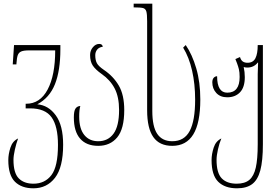

<svg xmlns="http://www.w3.org/2000/svg" viewBox="-20 -780 1515 1040"><path d="M25 87Q25 55 36.5 19.5Q48 -16 78 -30Q68 -3 60.5 30.5Q53 64 53 86Q53 157 81.5 186Q110 215 161 215Q223 215 258.5 168.5Q294 122 294 5Q294 -96 259.5 -144.5Q225 -193 143 -193H119V-218H122Q197 -218 238 -295Q279 -372 279 -507H136Q108 -507 94.5 -501Q81 -495 76 -480.5Q71 -466 69 -435V-431H49L56 -536H307V-513Q307 -397 277.5 -323.5Q248 -250 182 -215Q242 -210 282 -155.5Q322 -101 322 4Q322 126 278 183Q234 240 161 240Q97 240 61 204.5Q25 169 25 87Z M380 -144Q380 -179 389 -192Q398 -205 415 -206Q409 -185 409 -148Q409 -83 436.5 -49Q464 -15 512 -15Q565 -15 595 -56Q625 -97 625 -184Q625 -255 601 -301Q577 -347 531 -379Q497 -403 482.5 -425Q468 -447 468 -482Q468 -506 483 -524Q498 -542 517 -542Q526 -542 530.5 -538.5Q535 -535 537 -527Q516 -524 506 -511Q496 -498 496 -481Q496 -454 505 -437.5Q514 -421 542 -402Q594 -367 623.5 -316.5Q653 -266 653 -184Q653 -82 615 -36Q577 10 512 10Q448 10 414 -29Q380 -68 380 -144Z M777 -183V-665Q777 -704 772.5 -718.5Q768 -733 754.5 -736.5Q741 -740 704 -740V-760H805V-179Q805 -94 832 -54.5Q859 -15 913 -15Q978 -15 1007.5 -70.5Q1037 -126 1037 -240Q1037 -325 1020.5 -397.5Q1004 -470 972 -522L986 -536Q1021 -485 1043 -410Q1065 -335 1065 -241Q1065 -114 1027 -52Q989 10 913 10Q844 10 810.5 -37.5Q777 -85 777 -183Z M1126 87Q1126 55 1137.5 19.5Q1149 -16 1179 -30Q1168 -4 1160.5 29.5Q1153 63 1153 86Q1153 157 1181 186Q1209 215 1262 215Q1306 215 1330.5 194.5Q1355 174 1365.5 128Q1376 82 1376 1V-379Q1376 -399 1378 -441H1376Q1355 -414 1319 -414Q1309 -414 1300 -417Q1306 -390 1306 -362Q1306 -307 1280 -280Q1254 -253 1211 -253Q1173 -253 1151.5 -276.5Q1130 -300 1130 -334Q1130 -350 1137.5 -358.5Q1145 -367 1156 -367Q1156 -278 1211 -278Q1278 -278 1278 -363Q1278 -389 1274 -405Q1270 -421 1264 -437Q1258 -453 1255 -460L1280 -471Q1285 -454 1295 -447Q1305 -440 1321 -440Q1351 -440 1363.5 -464.5Q1376 -489 1376 -536H1404V1Q1404 91 1390 143Q1376 195 1345.5 217.5Q1315 240 1264 240Q1198 240 1162 204.5Q1126 169 1126 87Z"/></svg>

Font: Noto Serif Georgian Thin Cond
Style: Regular
Weight: 250
Width: 3
Designer: Monotype Design team
Foundry: Monotype Imaging Inc.
Version: Version 1.000